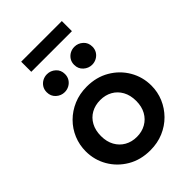

<svg xmlns="http://www.w3.org/2000/svg" viewBox="-259 -1002 1129 1129"><g transform="rotate(-45 305.0 -438.0)"><path d="M305.5 15Q225.5 15 163.8 -21.2Q102 -57.5 67 -117.8Q32 -178 32 -250Q32 -303 52 -351Q72 -399 108.8 -435.8Q145.5 -472.5 195.5 -493.8Q245.5 -515 305.5 -515Q385 -515 446.8 -479Q508.5 -443 543.8 -382.5Q579 -322 579 -250Q579 -197 558.8 -149.2Q538.5 -101.5 502 -64.5Q465.5 -27.5 415.5 -6.2Q365.5 15 305.5 15ZM305.5 -97Q347.5 -97 380.8 -115.8Q414 -134.5 433 -168.8Q452 -203 452 -250Q452 -297 433 -331.5Q414 -366 381 -384.5Q348 -403 305.5 -403Q263 -403 229.8 -384.5Q196.5 -366 177.8 -331.5Q159 -297 159 -250Q159 -203 178 -168.8Q197 -134.5 230 -115.8Q263 -97 305.5 -97ZM191.5 -583Q161.5 -583 138.5 -603.8Q115.5 -624.5 115.5 -657.5Q115.5 -680 126.2 -696.8Q137 -713.5 154.2 -722.8Q171.5 -732 191.5 -732Q221.5 -732 244.5 -711.5Q267.5 -691 267.5 -657.5Q267.5 -635.5 257 -618.8Q246.5 -602 229 -592.5Q211.5 -583 191.5 -583ZM419.5 -583Q389.5 -583 366.5 -603.8Q343.5 -624.5 343.5 -657.5Q343.5 -680 354.2 -696.8Q365 -713.5 382.2 -722.8Q399.5 -732 419.5 -732Q449.5 -732 472.5 -711.5Q495.5 -691 495.5 -657.5Q495.5 -635.5 485 -618.8Q474.5 -602 457 -592.5Q439.5 -583 419.5 -583ZM136.5 -807V-891H474.5V-807Z"/></g></svg>

Font: Geologica Cursive Medium
Style: Regular
Weight: 500
Designer: Sindre Bremnes, Frode Helland
Foundry: Monokrom Skriftforlag AS
Version: Version 1.010;gftools[0.9.28]